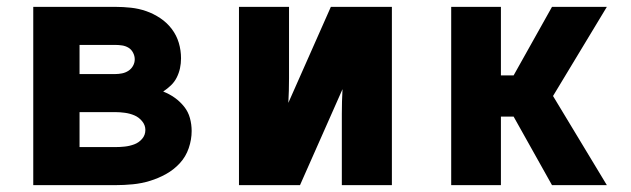

<svg xmlns="http://www.w3.org/2000/svg" viewBox="-20 -540 1840 560"><path d="M77 0V-520H316Q339 -520 362 -517.5Q385 -515 406.5 -507.5Q428 -500 447.5 -487Q467 -474 481 -455.5Q495 -437 501.5 -415Q508 -393 508 -370Q508 -355 505 -341Q502 -327 495.5 -314Q489 -301 478.5 -291Q468 -281 456 -273Q474 -266 489.5 -255Q505 -244 517 -229Q529 -214 534 -195.5Q539 -177 539 -158Q539 -133 530.5 -108Q522 -83 504.5 -64Q487 -45 464.5 -32.5Q442 -20 417.5 -12.5Q393 -5 367.5 -2.5Q342 0 316 0ZM212 -324H316Q326 -324 336 -326Q346 -328 354.5 -333.5Q363 -339 368 -348Q373 -357 373 -367Q373 -377 368 -386.5Q363 -396 354.5 -401Q346 -406 336 -407.5Q326 -409 316 -409H212ZM212 -111H316Q330 -111 344 -112.5Q358 -114 371.5 -119Q385 -124 394.5 -135Q404 -146 404 -161Q404 -175 394.5 -186.5Q385 -198 372 -203.5Q359 -209 344.5 -211Q330 -213 316 -213H212Z M677 0V-520H823V-312Q823 -294 822.5 -276Q822 -258 821 -240L945 -520H1123V0H977V-208Q977 -226 977.5 -244Q978 -262 979 -280L855 0Z M1590 0 1478 -200H1441V0H1296V-520H1441V-320H1478L1590 -520H1750L1593 -260L1750 0Z"/></svg>

Font: Iosevka Aile Heavy
Style: Regular
Weight: 900
Designer: Belleve Invis
Foundry: Belleve Invis
Version: Version 31.1.0; ttfautohint (v1.8.4)